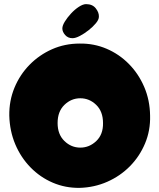

<svg xmlns="http://www.w3.org/2000/svg" viewBox="-20 -909 772 930"><path d="M366 1Q297 2 236 -24Q175 -50 128 -98Q81 -146 54 -210Q27 -274 25 -349Q24 -421 50 -484Q76 -547 123 -595Q170 -643 232 -670.5Q294 -698 366 -698Q435 -699 496 -673Q557 -647 604 -599.5Q651 -552 678.5 -488Q706 -424 707 -349Q709 -277 682.5 -214Q656 -151 609 -103.5Q562 -56 499.5 -28.5Q437 -1 366 1ZM369 -194Q413 -194 446.5 -226Q480 -258 479 -313Q479 -369 446 -401Q413 -433 369 -433Q325 -433 292 -401Q259 -369 259 -313Q259 -258 292 -226Q325 -194 369 -194ZM331 -724Q309 -724 295.5 -739.5Q282 -755 282 -771Q282 -785 294 -804.5Q306 -824 324 -843.5Q342 -863 362 -876Q382 -889 397 -889Q428 -889 444 -868.5Q460 -848 459 -828Q459 -814 444.5 -796.5Q430 -779 409 -762.5Q388 -746 367 -735Q346 -724 331 -724Z"/></svg>

Font: Cherry Bomb One
Style: Regular
Weight: 400
Designer: satsuyako
Foundry: satsuyako
Version: Version 4.100; ttfautohint (v1.8.3)